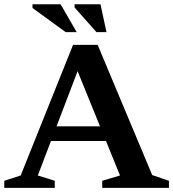

<svg xmlns="http://www.w3.org/2000/svg" viewBox="-24 -904 832 924"><path d="M189 -225.5V-296H535.5V-225.5ZM708.5 -61.5 789 -34V0H468V-34L553.5 -59.5L337 -592H361L158 -59.5L239.5 -34V0H-3.5V-34L75.5 -59.5L327.5 -688H446ZM345 -749.5H292L132.5 -865.5V-883.5H267.5ZM488.5 -749.5H440L335 -868V-883.5H459.5Z"/></svg>

Font: Newsreader SemiBold
Style: Regular
Weight: 600
Designer: Hugues Gentile
Foundry: Production Type
Version: Version 1.003